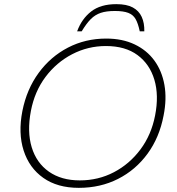

<svg xmlns="http://www.w3.org/2000/svg" viewBox="-20 -896 856 926"><path d="M360 10Q257 10 189 -38Q121 -86 94 -170Q67 -254 88 -361Q109 -466 166.5 -544.5Q224 -623 308 -666.5Q392 -710 492 -710Q570 -710 629 -682Q688 -654 724.5 -604Q761 -554 773 -486.5Q785 -419 769 -339Q749 -233 691.5 -154.5Q634 -76 549 -33Q464 10 360 10ZM365 -26Q454 -26 529.5 -65.5Q605 -105 657.5 -175.5Q710 -246 728 -339Q747 -436 724.5 -511.5Q702 -587 643 -630.5Q584 -674 491 -674Q404 -674 328 -634.5Q252 -595 199.5 -525Q147 -455 129 -361Q110 -261 133 -185.5Q156 -110 216 -68Q276 -26 365 -26ZM352 -745Q374 -805 419.5 -840.5Q465 -876 541 -876Q591 -876 620.5 -860Q650 -844 663.5 -814.5Q677 -785 676 -745H654Q646 -783 634 -804Q622 -825 598.5 -834Q575 -843 534 -843Q493 -843 466 -834Q439 -825 418 -804Q397 -783 374 -745Z"/></svg>

Font: REM Thin
Style: Italic
Weight: 250
Italic angle: -11°
Designer: Octavio Pardo
Foundry: Ashler Design
Version: Version 1.005;gftools[0.9.28]